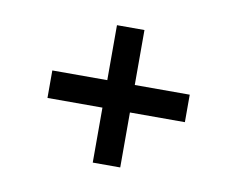

<svg xmlns="http://www.w3.org/2000/svg" viewBox="-47 -497 532 430"><g transform="rotate(10 219.0 -282.0)"><path d="M187.5 -437.5H250V-312.5H375V-250H250V-125H187.5V-250H62.5V-312.5H187.5Z"/></g></svg>

Font: Pixel Operator
Style: Regular
Weight: 400
Designer: Jayvee Enaguas (HarvettFox96)
Version: 2016.04.25